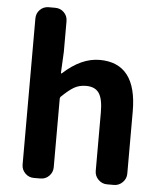

<svg xmlns="http://www.w3.org/2000/svg" viewBox="-55 -846 750 894"><g transform="rotate(5 320.0 -399.0)"><path d="M136.7 0Q112.3 0 95.7 -17.1Q79.1 -34.2 79.1 -57.6V-740.2Q79.1 -764.6 95.7 -781.2Q112.3 -797.9 136.7 -797.9H167Q191.4 -797.9 208 -781.2Q224.6 -764.6 224.6 -740.2V-596.7L219.7 -499Q219.7 -497.1 221.2 -496.1Q222.7 -495.1 224.6 -497.1Q308.6 -574.2 394.5 -574.2Q568.4 -574.2 568.4 -348.6V-57.6Q568.4 -34.2 551.3 -17.1Q534.2 0 510.7 0H478.5Q455.1 0 438 -17.1Q420.9 -34.2 420.9 -57.6V-331.1Q420.9 -394.5 402.3 -421.4Q383.8 -448.2 341.8 -448.2Q310.5 -448.2 286.6 -434.6Q262.7 -420.9 230.5 -389.6Q224.6 -384.8 224.6 -377.9V-57.6Q224.6 -34.2 208 -17.1Q191.4 0 167 0Z"/></g></svg>

Font: Gen Jyuu Gothic P Bold
Style: Bold
Weight: 700
Designer: [Source Han Sans]
Ryoko NISHIZUKA  (kana & ideographs); Paul D. Hunt (Latin, Greek & Cyrillic); Wenlong ZHANG  (bopomofo
Version: Version 1.002.20150607